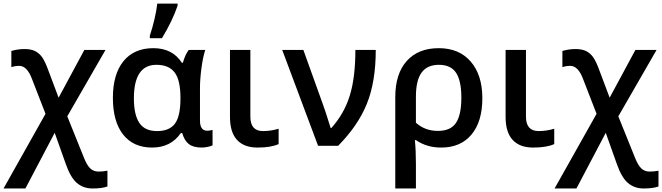

<svg xmlns="http://www.w3.org/2000/svg" viewBox="-37 -821 3728 1081"><path d="M238.8 -415 293 -271 438 -540H557.1L341.8 -166L436 67.9Q453.1 110.8 471.9 127.9Q490.7 145 517.1 145Q543.5 145 567.9 140.1V229Q536.1 240.2 484.4 240.2Q432.6 240.2 396.2 209.5Q359.9 178.7 333 101.1L271 -73.2L106 240.2H-17.1L219.2 -180.2L144 -374Q116.2 -450.2 71.3 -450.2Q47.9 -450.2 26.9 -442.9V-534.2Q64.5 -544.9 100.6 -544.9Q136.7 -544.9 159.9 -533.7Q183.1 -522.5 200.2 -498.8Q217.3 -475.1 238.8 -415Z M1088.9 -142.1Q1088.9 -85 1129.9 -85Q1145 -85 1159.7 -89.8V-2.9Q1152.3 2 1132.8 5.9Q1113.3 9.8 1098.6 9.8Q1052.2 9.8 1026.9 -9.3Q1001.5 -28.3 988.8 -71.8H981Q924.8 9.8 819.3 9.8Q713.9 9.8 656.2 -63.5Q598.6 -136.7 598.6 -270Q598.6 -403.3 658.2 -476.6Q717.8 -549.8 826.2 -549.8Q934.1 -549.8 986.8 -467.8H992.7Q1005.9 -515.1 1025.9 -540H1118.7Q1105.5 -500 1097.2 -437.5Q1088.9 -375 1088.9 -325.2ZM979 -263.2V-269Q979 -370.1 946.3 -413.1Q913.6 -456.1 843.8 -456.1Q716.8 -456.1 716.8 -267.1Q716.8 -174.8 747.6 -128.9Q778.3 -83 847.2 -83Q916 -83 947.3 -124Q978.5 -165 979 -263.2ZM962.9 -800.8V-789.1Q934.6 -705.1 875 -606H806.6V-620.1Q838.4 -717.3 848.6 -800.8Z M1257.8 -163.1V-540H1372.6V-164.1Q1372.6 -83 1443.8 -83Q1487.3 -83 1531.7 -96.2V-9.8Q1489.3 9.8 1413.1 9.8Q1337.4 9.8 1297.6 -33.2Q1257.8 -76.2 1257.8 -163.1Z M1963.9 -540H2078.6Q2078.6 -361.3 2028.8 -237.5Q1979 -113.8 1866.7 0H1753.9L1551.8 -540H1670.9L1776.9 -245.1Q1792.5 -204.6 1824.7 -100.1H1828.6Q1901.4 -181.6 1932.6 -283.7Q1963.9 -385.7 1963.9 -540Z M2304.7 -276.9V-129.9Q2356 -84 2428.2 -84Q2500.5 -84 2530.5 -129.4Q2560.5 -174.8 2560.5 -270.5Q2560.5 -366.2 2530.8 -411.1Q2501 -456.1 2434.6 -456.1Q2368.2 -456.1 2336.4 -412.1Q2304.7 -368.2 2304.7 -276.9ZM2446.8 9.8Q2365.2 9.8 2304.7 -32.2H2298.8Q2304.7 26.4 2304.7 100.1V240.2H2188.5V-273.9Q2188.5 -405.8 2253.2 -477.8Q2317.9 -549.8 2433.1 -549.8Q2548.3 -549.8 2613.5 -474.1Q2678.7 -398.4 2678.7 -267.6Q2678.7 -136.7 2617.7 -63.5Q2556.6 9.8 2446.8 9.8Z M2809.6 -163.1V-540H2924.3V-164.1Q2924.3 -83 2995.6 -83Q3039.1 -83 3083.5 -96.2V-9.8Q3041 9.8 2964.8 9.8Q2889.2 9.8 2849.4 -33.2Q2809.6 -76.2 2809.6 -163.1Z M3341.3 -415 3395.5 -271 3540.5 -540H3659.7L3444.3 -166L3538.6 67.9Q3555.7 110.8 3574.5 127.9Q3593.3 145 3619.6 145Q3646 145 3670.4 140.1V229Q3638.7 240.2 3586.9 240.2Q3535.2 240.2 3498.8 209.5Q3462.4 178.7 3435.5 101.1L3373.5 -73.2L3208.5 240.2H3085.4L3321.8 -180.2L3246.6 -374Q3218.8 -450.2 3173.8 -450.2Q3150.4 -450.2 3129.4 -442.9V-534.2Q3167 -544.9 3203.1 -544.9Q3239.3 -544.9 3262.5 -533.7Q3285.6 -522.5 3302.7 -498.8Q3319.8 -475.1 3341.3 -415Z"/></svg>

Font: OpenSans-Semibold
Style: Regular
Weight: 600
Foundry: Ascender Corporation
Version: Version 1.10